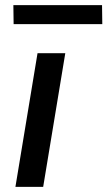

<svg xmlns="http://www.w3.org/2000/svg" viewBox="-20 -727 418 747"><path d="M40 0 126 -520H234L148 0ZM33 -633 32 -707H377L378 -633Z"/></svg>

Font: Iosevka Aile Semibold Oblique
Style: Regular
Weight: 600
Italic angle: -9°
Designer: Belleve Invis
Foundry: Belleve Invis
Version: Version 31.1.0; ttfautohint (v1.8.4)